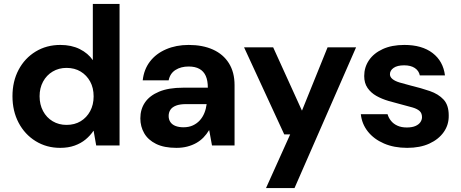

<svg xmlns="http://www.w3.org/2000/svg" viewBox="-20 -735 2327 970"><path d="M284 12Q215 12 160 -22Q105 -56 74 -115Q43 -174 43 -249Q43 -324 74 -382.5Q105 -441 160 -474.5Q215 -508 285 -508Q341 -508 383 -487Q425 -466 449 -431V-715H584V0H466L453 -74H452Q436 -50 412.5 -30.5Q389 -11 357 0.5Q325 12 284 12ZM316 -104Q357 -104 387.5 -122.5Q418 -141 435.5 -173.5Q453 -206 453 -248Q453 -291 435.5 -323Q418 -355 387.5 -373.5Q357 -392 316 -392Q277 -392 246 -373.5Q215 -355 197.5 -322.5Q180 -290 180 -249Q180 -207 197.5 -174Q215 -141 246 -122.5Q277 -104 316 -104Z M871 12Q809 12 768.5 -8Q728 -28 708.5 -62Q689 -96 689 -137Q689 -183 712.5 -217.5Q736 -252 784 -272Q832 -292 905 -292H1030Q1030 -328 1019.5 -351.5Q1009 -375 987.5 -387Q966 -399 933 -399Q894 -399 866.5 -381.5Q839 -364 832 -329H701Q707 -384 737.5 -424Q768 -464 819 -486Q870 -508 933 -508Q1004 -508 1056 -484.5Q1108 -461 1136.5 -415.5Q1165 -370 1165 -305V0H1051L1037 -77H1036Q1024 -57 1008 -40.5Q992 -24 971.5 -12.5Q951 -1 926 5.5Q901 12 871 12ZM907 -92Q934 -92 954.5 -101.5Q975 -111 989.5 -127Q1004 -143 1012.5 -164Q1021 -185 1024 -209H920Q889 -209 869.5 -201.5Q850 -194 841 -180.5Q832 -167 832 -149Q832 -131 841 -118Q850 -105 867 -98.5Q884 -92 907 -92Z M1324 215 1446 -56H1416L1213 -496H1360L1505 -177H1506L1635 -496H1779L1468 215Z M2037 12Q1971 12 1920 -10Q1869 -32 1838.5 -70.5Q1808 -109 1803 -158H1938Q1943 -140 1955.5 -124.5Q1968 -109 1988 -100Q2008 -91 2035 -91Q2062 -91 2079 -98.5Q2096 -106 2104 -118Q2112 -130 2112 -143Q2112 -163 2100 -174Q2088 -185 2064.5 -192Q2041 -199 2009 -207Q1977 -215 1943 -225Q1909 -235 1881.5 -250.5Q1854 -266 1837 -290.5Q1820 -315 1820 -351Q1820 -395 1844 -430.5Q1868 -466 1913.5 -487Q1959 -508 2023 -508Q2112 -508 2165.5 -467Q2219 -426 2228 -354H2101Q2096 -378 2075.5 -391.5Q2055 -405 2022 -405Q1987 -405 1968.5 -392Q1950 -379 1950 -360Q1950 -346 1963 -335.5Q1976 -325 1999.5 -318Q2023 -311 2054 -303Q2108 -290 2151.5 -275Q2195 -260 2221 -232Q2247 -204 2247 -152Q2248 -105 2222 -68Q2196 -31 2149 -9.5Q2102 12 2037 12Z"/></svg>

Font: DM Sans 28pt
Style: Bold
Weight: 700
Version: Version 4.004;gftools[0.9.30]